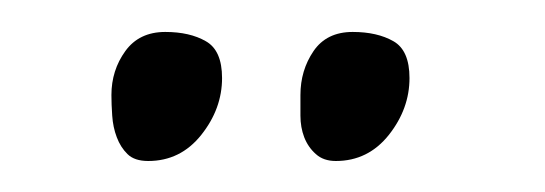

<svg xmlns="http://www.w3.org/2000/svg" viewBox="-20 -700 346 122"><path d="M50.8 -639.6Q50.8 -655.3 59.6 -667.5Q68.4 -679.7 85 -679.7Q100.6 -679.7 110.8 -673.8Q121.1 -668 121.1 -650.4Q121.1 -630.9 107.9 -614.3Q94.7 -597.7 74.2 -597.7Q65.4 -597.7 61 -602.1Q56.6 -606.4 54.2 -612.8Q51.8 -619.1 51.3 -626.5Q50.8 -633.8 50.8 -639.6ZM170.9 -639.6Q170.9 -655.3 179.2 -667.5Q187.5 -679.7 204.1 -679.7Q219.7 -679.7 230 -673.8Q240.2 -668 240.2 -650.4Q240.2 -630.9 227.1 -614.3Q213.9 -597.7 193.4 -597.7Q185.5 -597.7 180.7 -602.1Q175.8 -606.4 173.3 -612.8Q170.9 -619.1 170.9 -626.5Q170.9 -633.8 170.9 -639.6Z"/></svg>

Font: Waiting for the Sunrise
Style: Regular
Weight: 300
Version: Version 1.001 2001